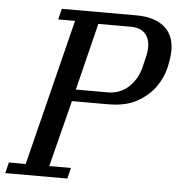

<svg xmlns="http://www.w3.org/2000/svg" viewBox="-72 -746 743 795"><g transform="rotate(5 299.5 -349.0)"><path d="M-10 -45H60L212 -653H142L153 -698H464Q536 -698 578 -664.5Q620 -631 620 -566Q620 -537 610.5 -495Q601 -453 574.5 -414.5Q548 -376 500.5 -348.5Q453 -321 378 -321H228L158 -45H248L237 0H-21ZM240 -370H372Q423 -370 458.5 -402.5Q494 -435 507 -486Q510 -500 516.5 -526Q523 -552 523 -571Q523 -606 503.5 -627.5Q484 -649 443 -649H309Z"/></g></svg>

Font: IBM Plex Serif Text
Style: Italic
Weight: 450
Italic angle: -14°
Designer: Mike Abbink, Paul van der Laan, Pieter van Rosmalen
Foundry: Bold Monday
Version: Version 3.001